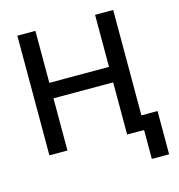

<svg xmlns="http://www.w3.org/2000/svg" viewBox="-128 -839 1052 1127"><g transform="rotate(-15 398.0 -275.5)"><path d="M662.3 0H552.2V-317.1H189.6V0H79.9V-727.3H189.6V-411.2H552.2V-727.3H662.3ZM760.3 175.8H655.2V-87H760.3Z"/></g></svg>

Font: Linik Sans Medium
Style: Regular
Weight: 500
Designer: Rasmus Andersson (font), Cristiano Sobral (main changes)
Foundry: rsms
Version: Version 3.018;June 1, 2022;FontCreator 14.0.0.2814 64-bit; t